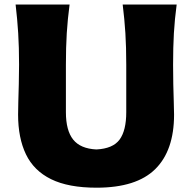

<svg xmlns="http://www.w3.org/2000/svg" viewBox="-20 -830 866 865"><path d="M415 15.6Q288.1 15.6 210.2 -22.7Q132.3 -61 96.9 -134.8Q61.5 -208.5 61.5 -314Q61.5 -335.4 62.5 -371.6Q63.5 -407.7 64.7 -451.4Q65.9 -495.1 65.9 -538.6Q65.9 -617.7 62 -680.4Q58.1 -743.2 50.3 -809.6H293.5Q284.7 -743.2 280.8 -680.4Q276.9 -617.7 276.9 -538.6V-324.7Q276.9 -242.2 309.6 -201.2Q342.3 -160.2 414.1 -156.7Q488.3 -160.2 518.6 -200.9Q548.8 -241.7 548.8 -324.7V-538.6Q548.8 -617.7 544.9 -680.4Q541 -743.2 532.7 -809.6H775.9Q767.1 -743.2 763.4 -680.4Q759.8 -617.7 759.8 -538.6Q759.8 -495.1 760.7 -450.7Q761.7 -406.2 762.9 -369.9Q764.2 -333.5 764.2 -313.5Q764.2 -151.9 679.4 -68.1Q594.7 15.6 415 15.6Z"/></svg>

Font: Pinar-DS4-FD ExtraBold
Style: Regular
Weight: 800
Designer: Amin Abedi
Version: Version 3.000